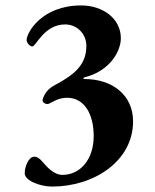

<svg xmlns="http://www.w3.org/2000/svg" viewBox="-20 -649 569 707"><path d="M172 38C325 38 470 -55 470 -202C470 -299 394 -358 291 -358C286 -358 286 -362 290 -364C386 -387 425 -462 425 -508C425 -582 357 -629 279 -629C132 -629 78 -527 78 -502C78 -491 90 -478 99 -478C113 -478 142 -559 220 -559C265 -559 298 -523 298 -480C298 -412 257 -375 179 -334C161 -324 144 -308 137 -282C135 -273 145 -266 155 -266C157 -266 160 -267 162 -268C174 -273 194 -289 227 -289C290 -289 325 -230 325 -148C325 -59 273 -5 210 -5C178 -5 152 -35 134 -56C125 -66 117 -72 106 -72C86 -72 71 -36 71 -11C71 16 127 38 172 38Z"/></svg>

Font: EB Garamond
Style: Bold
Weight: 700
Designer: Georg Duffner and Octavio Pardo
Foundry: Georg Duffner
Version: Version 1.000;PS 001.000;hotconv 1.0.88;makeotf.lib2.5.64775